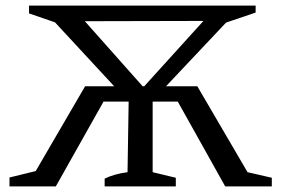

<svg xmlns="http://www.w3.org/2000/svg" viewBox="-20 -668 1010 688"><path d="M14 0V-32L108 -55L285 -359H389L177 -588L84 -620V-648H896V-623L790 -587L575 -359H687L867 -51L954 -31V0H787L617 -304H527V-51L610 -31V0H355V-28Q374 -37 394 -42.5Q414 -48 437 -51L441 -304H351L180 0ZM284 -592 491 -359H497L709 -593Z"/></svg>

Font: Piazzolla
Style: Regular
Weight: 400
Designer: Juan Pablo del Peral
Foundry: Huerta Tipografica
Version: Version 1.330